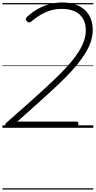

<svg xmlns="http://www.w3.org/2000/svg" viewBox="-20 -1035 776 1555"><path d="M42 0Q32 0 26.5 -7Q21 -14 22 -23Q23 -32 30 -39L238 -223Q305 -283 363 -337Q421 -391 470 -440Q519 -489 557 -534.5Q595 -580 621 -622.5Q647 -665 661 -706.5Q675 -748 675 -788Q675 -846 651.5 -885Q628 -924 584.5 -943.5Q541 -963 480 -963Q408 -963 350.5 -936.5Q293 -910 237 -864Q226 -854 216.5 -853.5Q207 -853 198 -863Q187 -874 189.5 -882.5Q192 -891 202 -901Q236 -933 280 -959Q324 -985 376.5 -1000Q429 -1015 486 -1015Q540 -1015 585 -1000.5Q630 -986 663 -957.5Q696 -929 713.5 -887.5Q731 -846 731 -792Q731 -747 716.5 -701Q702 -655 673.5 -608Q645 -561 604.5 -511.5Q564 -462 512.5 -410Q461 -358 399.5 -301.5Q338 -245 269 -183L120 -50H600Q608 -50 612 -45.5Q616 -41 615 -29Q614 -15 608 -7.5Q602 0 593 0ZM0 490H736V500H0ZM0 -20H736V0H0ZM0 -505H736V-500H0ZM0 -1010H736V-1000H0Z"/></svg>

Font: Playwrite ZA Guides
Style: Regular
Weight: 400
Designer: Veronika Burian, José Scaglione
Foundry: TypeTogether
Version: Version 1.003